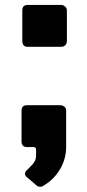

<svg xmlns="http://www.w3.org/2000/svg" viewBox="-20 -583 346 761"><path d="M65.4 -143.6Q65.4 -154.3 70.3 -160.2Q76.2 -166 86.9 -166Q130.9 -166 218.8 -166Q227.5 -166 235.4 -160.2Q242.2 -154.3 242.2 -143.6Q242.2 -95.7 242.2 -1Q242.2 46.9 217.8 87.9Q193.4 129.9 148.4 155.3Q146.5 157.2 140.6 157.2Q133.8 157.2 129.9 155.3Q126 153.3 123 150.4Q111.3 140.6 88.9 121.1Q83 117.2 81.1 113.3Q79.1 109.4 79.1 105.5Q79.1 98.6 85.9 91.8Q92.8 85.9 100.6 77.1Q109.4 69.3 116.2 58.6Q123 47.9 123 32.2Q123 25.4 123 10.7Q123 1 114.3 0Q104.5 0 85.9 0Q65.4 -1 65.4 -22.5Q65.4 -62.5 65.4 -143.6ZM68.4 -541Q68.4 -551.8 73.2 -557.6Q79.1 -563.5 89.8 -563.5Q133.8 -563.5 221.7 -563.5Q230.5 -563.5 237.3 -557.6Q245.1 -551.8 245.1 -541Q245.1 -501 245.1 -420.9Q245.1 -411.1 239.3 -404.3Q233.4 -397.5 221.7 -397.5Q177.7 -397.5 89.8 -397.5Q68.4 -397.5 68.4 -420.9Q68.4 -460.9 68.4 -541Z"/></svg>

Font: Cocogoose
Style: Regular
Weight: 400
Designer: Cosimo Lorenzo Pancini
Version: Version 1.000